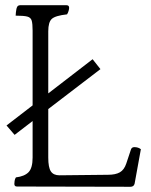

<svg xmlns="http://www.w3.org/2000/svg" viewBox="-20 -795 580 736"><path d="M5 -314 105 -391V-678Q105 -704 101.5 -716Q98 -728 84.5 -731.5Q71 -735 40 -735Q40 -740 41 -748Q42 -756 43 -761Q46 -772 50.5 -773.5Q55 -775 56 -775H235Q245 -775 245 -765Q245 -761 243 -753.5Q241 -746 237 -740Q192 -735 178.5 -722.5Q165 -710 165 -675V-437L335 -568L365 -530L165 -377V-191Q165 -153 175 -138Q185 -123 208 -123L394 -125Q423 -125 439.5 -134.5Q456 -144 464 -168L482 -222Q485 -231 495 -231Q510 -231 520 -223L496 -91Q493 -79 480 -79L45 -80Q35 -80 35 -90Q35 -94 36 -101.5Q37 -109 41 -115Q74 -119 89.5 -135Q105 -151 105 -191V-331L36 -278Z"/></svg>

Font: Gowun Batang
Style: Regular
Weight: 400
Designer: Yanghee Ryu
Foundry: Yanghee Ryu
Version: Version 2.000